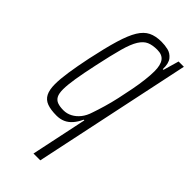

<svg xmlns="http://www.w3.org/2000/svg" viewBox="-227 -565 798 798"><g transform="rotate(45 172.0 -165.5)"><path d="M157 187 209 -60H205Q195 -38 181.5 -22.5Q168 -7 151 0.5Q134 8 113 8Q79 8 57.5 0Q36 -8 26 -27.5Q16 -47 16 -80Q16 -110 22.5 -153.5Q29 -197 41 -255Q58 -335 73.5 -386.5Q89 -438 106.5 -466.5Q124 -495 147.5 -506.5Q171 -518 205 -518Q225 -518 244 -513.5Q263 -509 276.5 -492.5Q290 -476 289 -441H293L313 -510H344L197 187ZM118 -28Q138 -28 156 -37.5Q174 -47 188 -64.5Q202 -82 210 -108Q218 -131 227 -161.5Q236 -192 243.5 -226Q251 -260 257.5 -294Q264 -328 267.5 -358Q271 -388 271 -410Q271 -447 258 -464.5Q245 -482 216 -482Q188 -482 169.5 -474Q151 -466 136.5 -443Q122 -420 109.5 -375Q97 -330 81 -255Q68 -195 61.5 -154.5Q55 -114 55 -89Q55 -64 62 -51Q69 -38 83 -33Q97 -28 118 -28Z"/></g></svg>

Font: Saira UltraCondensed ExtraLight
Style: Italic
Weight: 250
Width: 1
Italic angle: -12°
Designer: Hector Gatti with collaboration of the Omnibus-Type team
Foundry: Omnibus-Type
Version: Version 1.101